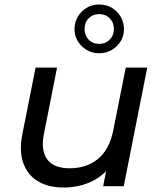

<svg xmlns="http://www.w3.org/2000/svg" viewBox="-20 -832 717 858"><path d="M264 6Q196 6 149.5 -22Q103 -50 84 -103.5Q65 -157 80 -233L139 -530H235L176 -232Q162 -161 190.5 -120.5Q219 -80 292 -80Q367 -80 418 -122Q469 -164 486 -249L542 -530H638L533 0H441L471 -152L488 -111Q451 -51 392.5 -22.5Q334 6 264 6ZM423 -594Q392 -594 367 -609Q342 -624 327.5 -648Q313 -672 313 -702Q313 -732 327.5 -757Q342 -782 367 -797Q392 -812 423 -812Q455 -812 480 -797Q505 -782 519.5 -757Q534 -732 534 -702Q534 -672 519.5 -648Q505 -624 480 -609Q455 -594 423 -594ZM423 -636Q452 -636 470.5 -655Q489 -674 489 -702Q489 -731 470.5 -750Q452 -769 423 -769Q395 -769 376.5 -750.5Q358 -732 358 -702Q358 -674 376 -655Q394 -636 423 -636Z"/></svg>

Font: MOST Montserrat Medium
Style: Italic
Weight: 500
Italic angle: -11.3°
Designer: Julieta Ulanovsky
Foundry: Julieta Ulanovsky
Version: Version 8.000;March 11, 2024;FontCreator 15.0.0.2926 64-bit